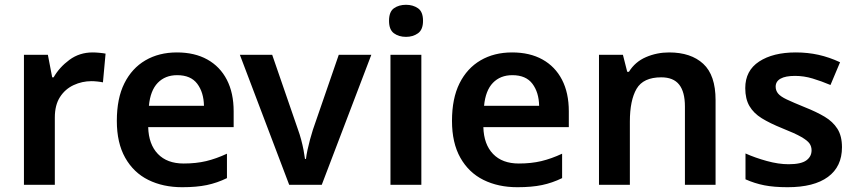

<svg xmlns="http://www.w3.org/2000/svg" viewBox="-20 -772 3577 802"><path d="M367 -553Q379 -553 395 -551.5Q411 -550 421 -548L410 -428Q401 -430 387 -431.5Q373 -433 362 -433Q323 -433 287.5 -416.5Q252 -400 230.5 -366.5Q209 -333 209 -281V0H80V-543H180L198 -449H204Q228 -491 270 -522Q312 -553 367 -553Z M719 -553Q793 -553 846 -523.5Q899 -494 927.5 -439Q956 -384 956 -307V-241H599Q601 -169 639.5 -129Q678 -89 747 -89Q799 -89 841 -99Q883 -109 928 -130V-28Q887 -8 844 1Q801 10 741 10Q661 10 599.5 -20.5Q538 -51 503 -113Q468 -175 468 -267Q468 -361 499.5 -424Q531 -487 587.5 -520Q644 -553 719 -553ZM720 -458Q670 -458 639 -426Q608 -394 602 -330H832Q831 -386 804 -422Q777 -458 720 -458Z M1188 0 982 -543H1117L1225 -230Q1232 -211 1238 -188.5Q1244 -166 1248 -145Q1252 -124 1254 -108H1258Q1260 -125 1264.5 -146Q1269 -167 1275 -189Q1281 -211 1287 -230L1395 -543H1531L1324 0Z M1740 -543V0H1611V-543ZM1676 -752Q1705 -752 1726 -737.5Q1747 -723 1747 -685Q1747 -648 1726 -633Q1705 -618 1676 -618Q1646 -618 1625.5 -633Q1605 -648 1605 -685Q1605 -723 1625.5 -737.5Q1646 -752 1676 -752Z M2119 -553Q2193 -553 2246 -523.5Q2299 -494 2327.5 -439Q2356 -384 2356 -307V-241H1999Q2001 -169 2039.5 -129Q2078 -89 2147 -89Q2199 -89 2241 -99Q2283 -109 2328 -130V-28Q2287 -8 2244 1Q2201 10 2141 10Q2061 10 1999.5 -20.5Q1938 -51 1903 -113Q1868 -175 1868 -267Q1868 -361 1899.5 -424Q1931 -487 1987.5 -520Q2044 -553 2119 -553ZM2120 -458Q2070 -458 2039 -426Q2008 -394 2002 -330H2232Q2231 -386 2204 -422Q2177 -458 2120 -458Z M2775 -553Q2866 -553 2917.5 -505.5Q2969 -458 2969 -354V0H2841V-327Q2841 -388 2817 -418.5Q2793 -449 2742 -449Q2667 -449 2639 -401Q2611 -353 2611 -264V0H2482V-543H2582L2600 -472H2607Q2633 -514 2678.5 -533.5Q2724 -553 2775 -553Z M3497 -157Q3497 -76 3438.5 -33Q3380 10 3270 10Q3213 10 3172.5 2Q3132 -6 3094 -23V-131Q3134 -113 3183 -99.5Q3232 -86 3274 -86Q3326 -86 3348 -102Q3370 -118 3370 -144Q3370 -160 3361.5 -172.5Q3353 -185 3327 -200Q3301 -215 3248 -236Q3196 -257 3162 -278Q3128 -299 3110.5 -329Q3093 -359 3093 -404Q3093 -477 3151 -515Q3209 -553 3304 -553Q3354 -553 3399 -543Q3444 -533 3489 -512L3449 -417Q3411 -433 3374.5 -444Q3338 -455 3301 -455Q3261 -455 3240.5 -443.5Q3220 -432 3220 -410Q3220 -394 3230 -381.5Q3240 -369 3266.5 -356.5Q3293 -344 3342 -324Q3390 -305 3424.5 -284.5Q3459 -264 3478 -234Q3497 -204 3497 -157Z"/></svg>

Font: Noto Sans Adlam SemiBold
Style: Regular
Weight: 600
Version: Version 3.001